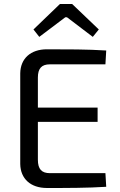

<svg xmlns="http://www.w3.org/2000/svg" viewBox="-20 -937 600 958"><path d="M176 -753 306 -851H314L443 -753L473 -790L340 -917H279L147 -790ZM506 -73H229C188 -73 169 -93 169 -140V-329H467V-400H169V-550C169 -596 188 -616 229 -616H506L510 -685C418 -691 313 -691 214 -691C133 -691 82 -645 81 -571V-119C82 -45 133 1 214 1C313 1 418 1 510 -5Z"/></svg>

Font: SnT
Style: Regular
Weight: 400
Designer: Natanael Gama
Version: Version 1.001;PS 001.001;hotconv 1.0.70;makeotf.lib2.5.58329